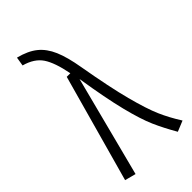

<svg xmlns="http://www.w3.org/2000/svg" viewBox="-236 -803 870 870"><g transform="rotate(-45 199.0 -367.5)"><path d="M245 -506Q272 -351 296.5 -258Q321 -165 343 -114.5Q365 -64 398 -12L347 9Q314 -48 291.5 -99Q269 -150 246.5 -239.5Q224 -329 201 -475L76 9L23 -5L167 -523H190Q174 -606 147.5 -645.5Q121 -685 62 -701L69 -744Q125 -730 158.5 -703Q192 -676 212 -629.5Q232 -583 245 -506Z"/></g></svg>

Font: Fira Sans Extra Condensed Light
Style: Regular
Weight: 300
Width: 1
Designer: Carrois Corporate & Edenspiekermann AG
Foundry: Carrois Corporate GbR & Edenspiekermann AG
Version: Version 4.203